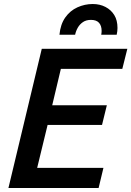

<svg xmlns="http://www.w3.org/2000/svg" viewBox="-20 -936 654 956"><path d="M22 0 188 -693H614L589 -593H283L240 -412H512L488 -314H217L165 -100H495L471 0ZM276 -763Q281 -815 305 -849Q329 -883 365.5 -899.5Q402 -916 442 -916Q477 -916 505 -901.5Q533 -887 549 -861Q565 -835 565 -797Q565 -789 564 -780.5Q563 -772 561 -763H484Q485 -768 485.5 -773Q486 -778 486 -782Q486 -808 473 -822.5Q460 -837 433 -837Q409 -837 393 -826Q377 -815 367.5 -798.5Q358 -782 354 -763Z"/></svg>

Font: Ubuntu Sans SemiBold
Style: Italic
Weight: 600
Italic angle: -13.5°
Designer: Dalton Maag Ltd
Foundry: Dalton Maag Ltd
Version: Version 1.006